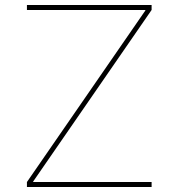

<svg xmlns="http://www.w3.org/2000/svg" viewBox="-20 -750 716 770"><path d="M88 0V-20L563 -708V-710H88V-730H588V-710L113 -22V-20H588V0Z"/></svg>

Font: M PLUS 1 Thin
Style: Regular
Weight: 100
Designer: Coji Morishita
Foundry: UNDERFOREST DESIGN
Version: Version 1.001